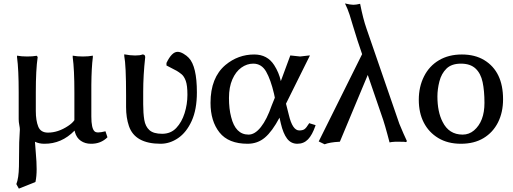

<svg xmlns="http://www.w3.org/2000/svg" viewBox="-20 -826 3015 1128"><path d="M76.2 254.9Q89.8 221.7 91.3 151.9Q92.8 82 92.8 10.7L96.7 -65.4Q96.7 -74.2 93.3 -91.8Q89.8 -109.4 89.8 -126V-283.2Q89.8 -418.9 80.1 -489.3V-499Q105.5 -494.1 139.6 -494.1Q170.9 -494.1 193.4 -498H196.3L201.2 -491.2V-489.3Q190.4 -417 190.4 -283.2V-173.8Q190.4 -118.2 204.6 -82.5Q218.8 -46.9 261.7 -46.9Q321.3 -46.9 379.9 -85.9Q405.3 -102.5 417 -120.1V-283.2Q417 -418.9 407.2 -489.3V-499Q432.6 -494.1 466.8 -494.1Q500 -494.1 525.4 -499V-489.3Q517.6 -429.7 516.6 -327.1V-141.6Q516.6 -72.3 535.2 -54.7Q542 -47.9 557.1 -47.9Q572.3 -47.9 599.6 -54.7L611.3 -19.5Q572.3 19.5 513.7 18.6Q480.5 18.6 455.1 1.5Q429.7 -15.6 419.9 -50.8Q419.9 -54.7 418 -58.6Q341.8 19.5 240.2 18.6Q210 18.6 185.5 6.8V8.8Q185.5 19.5 190.4 72.8Q195.3 126 195.3 168Q195.3 210 188.5 242.2L186.5 244.1L90.8 282.2L76.2 255.9Z M710 -497.1V-506.8Q745.1 -500 774.4 -500Q803.7 -500 816.4 -505.9H818.4Q833 -505.9 833 -490.2V-489.3Q821.3 -383.8 821.3 -286.1V-213.9Q821.3 -161.1 827.6 -122.1Q834 -83 857.9 -61.5Q881.8 -40 932.6 -40Q983.4 -40 1015.6 -74.2Q1047.9 -108.4 1064.5 -161.1Q1081.1 -213.9 1081.1 -269Q1081.1 -324.2 1071.3 -351.1Q1061.5 -377.9 1046.4 -390.1Q1031.2 -402.3 1018.6 -409.7Q1005.9 -417 958 -441.4V-456.1Q989.3 -521.5 1023.4 -521.5Q1039.1 -521.5 1058.1 -510.3Q1077.1 -499 1088.9 -486.3Q1136.7 -436.5 1136.7 -283.2Q1136.7 -182.6 1106 -115.2Q1075.2 -47.9 1026.4 -14.6Q977.5 18.6 923.8 18.6Q772.5 18.6 737.3 -85.9Q720.7 -134.8 720.7 -196.3V-266.6Q720.7 -443.4 710 -497.1Z M1216.8 -221.7Q1216.8 -370.1 1304.7 -444.3Q1378.9 -505.9 1473.6 -505.9Q1550.8 -505.9 1590.8 -443.4Q1619.1 -399.4 1629.9 -349.6L1685.5 -500H1688.5L1743.2 -494.1L1794.9 -500H1800.8L1660.2 -216.8L1676.8 -151.4Q1698.2 -59.6 1738.3 -59.6Q1757.8 -59.6 1768.6 -66.9Q1779.3 -74.2 1794.9 -99.6L1795.9 -102.5L1834 -90.8L1833 -86.9Q1814.5 -33.2 1789.6 -7.3Q1764.6 18.6 1727.1 18.6Q1689.5 18.6 1666.5 -11.7Q1643.6 -42 1629.9 -100.6L1622.1 -134.8Q1579.1 -53.7 1536.1 -17.6Q1493.2 18.6 1434.6 18.6Q1322.3 18.6 1269.5 -47.9Q1216.8 -114.3 1216.8 -221.7ZM1337.9 -138.7Q1363.3 -35.2 1440.4 -35.2Q1477.5 -35.2 1512.7 -79.6Q1547.9 -124 1576.2 -206.1L1594.7 -252L1589.8 -275.4Q1570.3 -358.4 1543.5 -405.3Q1516.6 -452.1 1467.8 -452.1Q1430.7 -452.1 1397.9 -428.7Q1365.2 -405.3 1345.2 -359.9Q1325.2 -314.5 1325.2 -250.5Q1325.2 -186.5 1337.9 -138.7Z M1852.5 4.9 2107.4 -507.8 2080.1 -588.9Q2068.4 -624 2052.7 -677.2Q2037.1 -730.5 2034.2 -738.3L2021.5 -773.4L2006.8 -805.7Q2039.1 -797.9 2055.7 -797.9Q2072.3 -797.9 2095.7 -803.7Q2113.3 -714.8 2132.8 -659.2L2326.2 -98.6Q2351.6 -37.1 2371.1 3.9L2364.3 8.8Q2362.3 6.8 2330.1 6.8H2300.8Q2279.3 7.8 2268.6 10.7L2255.9 -37.1Q2242.2 -87.9 2231.4 -121.1L2140.6 -385.7L1976.6 6.8H1973.6Q1917 9.8 1887.7 21.5H1886.7Z M2825.2 -472.7Q2935.5 -405.3 2935.5 -243.2Q2935.5 -166 2905.8 -106.9Q2876 -47.9 2820.8 -14.6Q2765.6 18.6 2688 18.6Q2610.4 18.6 2554.7 -15.1Q2499 -48.8 2469.7 -106Q2440.4 -163.1 2440.4 -239.7Q2440.4 -316.4 2471.2 -377.4Q2502 -438.5 2559.1 -472.2Q2616.2 -505.9 2693.4 -505.9Q2770.5 -505.9 2825.2 -472.7ZM2549.8 -259.8Q2549.8 -168.9 2580.1 -110.4Q2617.2 -35.2 2698.2 -35.2Q2735.4 -35.2 2764.6 -59.6Q2826.2 -112.3 2826.2 -221.7Q2826.2 -292 2815.4 -343.3Q2804.7 -394.5 2773.9 -423.3Q2743.2 -452.1 2688 -452.1Q2632.8 -452.1 2603 -422.9Q2573.2 -393.6 2561.5 -347.7Q2549.8 -301.8 2549.8 -259.8Z"/></svg>

Font: GenEi LateMin P v2
Style: Medium
Weight: 500
Designer: o_tamon (Modified)
Foundry: o_tamon / Adobe Systems Incorporated / FONT 910 / Philipp H. Poll
Version: Version 2.1;Original Version 1.004